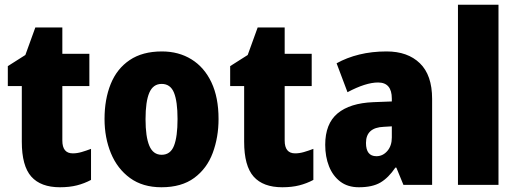

<svg xmlns="http://www.w3.org/2000/svg" viewBox="-20 -780 2178 810"><path d="M287 -133Q305 -133 324 -138.5Q343 -144 364 -152V-21Q336 -6 304.5 2Q273 10 233 10Q152 10 112 -35Q72 -80 72 -182V-417H13V-501L87 -548L129 -664H243V-553H357V-417H243V-187Q243 -133 287 -133Z M902 -278Q902 -201 877.5 -135Q853 -69 799.5 -29.5Q746 10 661 10Q582 10 528.5 -29Q475 -68 448 -133.5Q421 -199 421 -278Q421 -361 447 -425.5Q473 -490 527 -526.5Q581 -563 663 -563Q734 -563 788 -529.5Q842 -496 872 -432.5Q902 -369 902 -278ZM594 -277Q594 -203 610 -165Q626 -127 662 -127Q699 -127 714 -165Q729 -203 729 -278Q729 -352 714 -389Q699 -426 662 -426Q626 -426 610 -389Q594 -352 594 -277Z M1225 -133Q1243 -133 1262 -138.5Q1281 -144 1302 -152V-21Q1274 -6 1242.5 2Q1211 10 1171 10Q1090 10 1050 -35Q1010 -80 1010 -182V-417H951V-501L1025 -548L1067 -664H1181V-553H1295V-417H1181V-187Q1181 -133 1225 -133Z M1611 -563Q1700 -563 1751.5 -513Q1803 -463 1803 -363V0H1682L1652 -73H1648Q1619 -30 1585 -10Q1551 10 1494 10Q1447 10 1415.5 -14Q1384 -38 1368 -78.5Q1352 -119 1352 -169Q1352 -258 1404 -301.5Q1456 -345 1555 -349L1633 -352V-364Q1633 -432 1575 -432Q1523 -432 1446 -391L1400 -513Q1443 -537 1496 -550Q1549 -563 1611 -563ZM1599 -245Q1524 -242 1524 -177Q1524 -121 1568 -121Q1595 -121 1614 -143Q1633 -165 1633 -200V-247Z M2083 0H1912V-760H2083Z"/></svg>

Font: Noto Sans Lao Condensed Black
Style: Regular
Weight: 900
Width: 3
Designer: Monotype Design Team
Foundry: Monotype Imaging Inc.
Version: Version 2.003; ttfautohint (v1.8.4.7-5d5b)